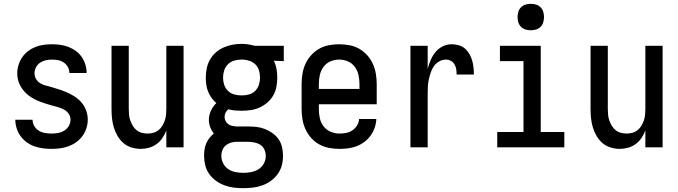

<svg xmlns="http://www.w3.org/2000/svg" viewBox="-20 -769 3540 1002"><path d="M249 8Q226 8 203.5 5Q181 2 159.5 -5.5Q138 -13 119.5 -26.5Q101 -40 87.5 -58.5Q74 -77 67 -99Q60 -121 60 -143Q60 -143 60 -143Q60 -143 60 -144H150Q150 -126 159 -111Q168 -96 182.5 -87Q197 -78 214 -75Q231 -72 249 -72Q266 -72 283 -75Q300 -78 315 -87Q330 -96 339 -111.5Q348 -127 348 -144Q348 -161 338.5 -175Q329 -189 314.5 -197Q300 -205 283.5 -209.5Q267 -214 251 -218.5Q235 -223 219 -228Q203 -233 187.5 -239Q172 -245 157 -253Q142 -261 129 -271Q116 -281 105 -294Q94 -307 86 -321.5Q78 -336 74 -352.5Q70 -369 70 -385Q70 -408 76.5 -429.5Q83 -451 95.5 -469.5Q108 -488 125.5 -501.5Q143 -515 164 -523.5Q185 -532 207 -535Q229 -538 251 -538Q273 -538 295 -535Q317 -532 337.5 -524Q358 -516 376 -503Q394 -490 406.5 -471.5Q419 -453 425.5 -432Q432 -411 432 -389Q432 -389 432 -388.5Q432 -388 432 -388H342Q342 -405 334 -419.5Q326 -434 312.5 -443Q299 -452 283.5 -455Q268 -458 251 -458Q235 -458 219 -454.5Q203 -451 189.5 -442Q176 -433 168 -418Q160 -403 160 -386Q160 -373 166 -360.5Q172 -348 183 -339.5Q194 -331 206.5 -326.5Q219 -322 233 -319Q256 -312 279.5 -305Q303 -298 325.5 -288.5Q348 -279 368.5 -266Q389 -253 405 -234.5Q421 -216 429.5 -192.5Q438 -169 438 -145Q438 -122 431 -100Q424 -78 410.5 -59.5Q397 -41 378.5 -27.5Q360 -14 338.5 -6Q317 2 294 5Q271 8 249 8Z M714 8Q690 8 666 0.5Q642 -7 624 -22.5Q606 -38 593.5 -59.5Q581 -81 574 -104Q567 -127 564.5 -151.5Q562 -176 562 -200V-530H652V-200Q652 -185 653.5 -169.5Q655 -154 660 -140Q665 -126 673 -112.5Q681 -99 693 -89.5Q705 -80 720 -76Q735 -72 750 -72Q765 -72 780 -76Q795 -80 807 -89.5Q819 -99 827 -112.5Q835 -126 840 -140Q845 -154 846.5 -169.5Q848 -185 848 -200V-530H938V0H848V-88Q840 -67 827.5 -48.5Q815 -30 797 -17Q779 -4 757.5 2Q736 8 714 8Z M1250 213Q1225 213 1200 210Q1175 207 1151 198Q1127 189 1106.5 174Q1086 159 1071.5 138.5Q1057 118 1051 93Q1045 68 1045 43Q1045 27 1047.5 10.5Q1050 -6 1056.5 -21Q1063 -36 1073 -49Q1083 -62 1096 -72Q1084 -87 1077 -105.5Q1070 -124 1070 -143Q1070 -167 1080.5 -190.5Q1091 -214 1109 -231Q1095 -243 1084 -258.5Q1073 -274 1066 -291Q1059 -308 1056.5 -327Q1054 -346 1054 -364Q1054 -389 1059 -413Q1064 -437 1076 -458Q1088 -479 1106 -495Q1124 -511 1146.5 -521Q1169 -531 1192.5 -535.5Q1216 -540 1241 -540Q1256 -540 1271.5 -538Q1287 -536 1301 -532L1309 -530H1461V-450L1409 -452Q1419 -432 1423 -409.5Q1427 -387 1427 -364Q1427 -340 1422.5 -316Q1418 -292 1406 -271Q1394 -250 1375.5 -234Q1357 -218 1335 -208Q1313 -198 1289 -194.5Q1265 -191 1241 -191Q1223 -191 1206 -192.5Q1189 -194 1172 -199Q1163 -192 1157.5 -181.5Q1152 -171 1152 -159Q1152 -148 1157 -138Q1162 -128 1170.5 -121.5Q1179 -115 1190 -112.5Q1201 -110 1212 -109Q1212 -109 1213 -109Q1214 -109 1215 -109Q1218 -109 1220.5 -109Q1223 -109 1226 -109H1274Q1297 -109 1319.5 -106.5Q1342 -104 1363 -95.5Q1384 -87 1403 -73.5Q1422 -60 1434.5 -41.5Q1447 -23 1452 -0.5Q1457 22 1457 45Q1457 70 1450.5 94.5Q1444 119 1429 139.5Q1414 160 1393.5 175Q1373 190 1349 198.5Q1325 207 1300 210Q1275 213 1250 213ZM1241 -271Q1260 -271 1279 -276Q1298 -281 1311.5 -294.5Q1325 -308 1331 -326.5Q1337 -345 1337 -364Q1337 -382 1332 -400Q1327 -418 1314.5 -431Q1302 -444 1285 -450.5Q1268 -457 1250 -458H1241Q1240 -458 1240 -458Q1240 -458 1239 -458Q1220 -458 1201.5 -452.5Q1183 -447 1169.5 -433.5Q1156 -420 1150 -401.5Q1144 -383 1144 -364Q1144 -345 1150 -326.5Q1156 -308 1170 -294.5Q1184 -281 1203 -276Q1222 -271 1241 -271ZM1250 133Q1271 133 1291.5 129Q1312 125 1329.5 114Q1347 103 1357 84.5Q1367 66 1367 45Q1367 28 1360 12Q1353 -4 1339 -13Q1325 -22 1308 -25.5Q1291 -29 1274 -29H1226Q1223 -29 1220.5 -29Q1218 -29 1215 -29Q1200 -29 1185 -24.5Q1170 -20 1158.5 -10.5Q1147 -1 1141 13.5Q1135 28 1135 43Q1135 64 1144.5 83Q1154 102 1171 113.5Q1188 125 1208.5 129Q1229 133 1250 133Z M1752 8Q1724 8 1697.5 3Q1671 -2 1647 -15Q1623 -28 1604.5 -48.5Q1586 -69 1574.5 -94Q1563 -119 1558.5 -146Q1554 -173 1554 -200V-330Q1554 -357 1558.5 -384Q1563 -411 1574 -435.5Q1585 -460 1603.5 -480.5Q1622 -501 1645.5 -514.5Q1669 -528 1696 -533Q1723 -538 1750 -538Q1777 -538 1804 -533Q1831 -528 1854.5 -514.5Q1878 -501 1896.5 -480.5Q1915 -460 1926 -435.5Q1937 -411 1941.5 -384Q1946 -357 1946 -330V-225H1644V-200Q1644 -176 1649 -152.5Q1654 -129 1668.5 -110Q1683 -91 1705.5 -81.5Q1728 -72 1752 -72Q1769 -72 1787 -75.5Q1805 -79 1819.5 -89Q1834 -99 1843.5 -114.5Q1853 -130 1854 -148H1944Q1943 -125 1935.5 -103Q1928 -81 1914.5 -62Q1901 -43 1882.5 -29Q1864 -15 1842.5 -6.5Q1821 2 1798 5Q1775 8 1752 8ZM1644 -305H1856V-330Q1856 -354 1851 -377Q1846 -400 1832 -419.5Q1818 -439 1796 -448.5Q1774 -458 1750 -458Q1726 -458 1704 -448.5Q1682 -439 1668 -419.5Q1654 -400 1649 -377Q1644 -354 1644 -330Z M2122 0V-530H2212V-409Q2218 -433 2227.5 -455.5Q2237 -478 2252.5 -497Q2268 -516 2290 -527Q2312 -538 2337 -538Q2355 -538 2373.5 -533Q2392 -528 2406 -516Q2420 -504 2429.5 -487.5Q2439 -471 2444 -453.5Q2449 -436 2451 -417.5Q2453 -399 2453 -380H2363Q2363 -394 2361 -407.5Q2359 -421 2352 -433Q2345 -445 2333 -451.5Q2321 -458 2307 -458Q2289 -458 2272 -448.5Q2255 -439 2244.5 -424Q2234 -409 2228 -391Q2222 -373 2218 -355Q2214 -337 2213 -318.5Q2212 -300 2212 -281V0Z M2575 0V-80H2712V-450H2589V-530H2802V-80H2925V0ZM2750 -611Q2736 -611 2722.5 -615Q2709 -619 2699 -629Q2689 -639 2685 -652.5Q2681 -666 2681 -680Q2681 -694 2685 -707.5Q2689 -721 2699 -731Q2709 -741 2722.5 -745Q2736 -749 2750 -749Q2764 -749 2777.5 -745Q2791 -741 2801 -731Q2811 -721 2815 -707.5Q2819 -694 2819 -680Q2819 -666 2815 -652.5Q2811 -639 2801 -629Q2791 -619 2777.5 -615Q2764 -611 2750 -611Z M3214 8Q3190 8 3166 0.5Q3142 -7 3124 -22.5Q3106 -38 3093.5 -59.5Q3081 -81 3074 -104Q3067 -127 3064.5 -151.5Q3062 -176 3062 -200V-530H3152V-200Q3152 -185 3153.5 -169.5Q3155 -154 3160 -140Q3165 -126 3173 -112.5Q3181 -99 3193 -89.5Q3205 -80 3220 -76Q3235 -72 3250 -72Q3265 -72 3280 -76Q3295 -80 3307 -89.5Q3319 -99 3327 -112.5Q3335 -126 3340 -140Q3345 -154 3346.5 -169.5Q3348 -185 3348 -200V-530H3438V0H3348V-88Q3340 -67 3327.5 -48.5Q3315 -30 3297 -17Q3279 -4 3257.5 2Q3236 8 3214 8Z"/></svg>

Font: iosevka_custom_sans_ss08 Md
Style: Regular
Weight: 500
Designer: Belleve Invis
Foundry: Belleve Invis
Version: Version 10.3.0; ttfautohint (v1.8.3)